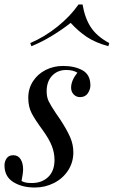

<svg xmlns="http://www.w3.org/2000/svg" viewBox="-37 -822 507 856"><path d="M105 -6Q150 -6 178 -33Q206 -60 206 -109Q206 -141 194 -171.5Q182 -202 154 -241Q120 -287 104.5 -316.5Q89 -346 89 -386Q89 -427 110 -459.5Q131 -492 166.5 -510Q202 -528 244 -528Q296 -528 331 -508.5Q366 -489 366 -441Q366 -423 354.5 -406Q343 -389 320 -389Q303 -389 291.5 -401Q280 -413 280 -431Q280 -463 308 -498Q289 -510 258 -510Q220 -510 195.5 -484.5Q171 -459 171 -415Q171 -389 180 -370.5Q189 -352 213 -316L231 -290Q261 -244 275.5 -211Q290 -178 290 -143Q290 -98 266.5 -62Q243 -26 203.5 -6Q164 14 118 14Q61 14 22 -10.5Q-17 -35 -17 -85Q-17 -102 -7.5 -116Q2 -130 22 -130Q44 -130 55 -112Q66 -94 66 -67Q66 -50 59 -15Q69 -10 78.5 -8Q88 -6 105 -6ZM103 -616 98 -630Q163 -658 220 -704Q277 -750 313 -802H331Q342 -739 369 -699Q396 -659 450 -630L446 -616Q388 -632 350.5 -657Q313 -682 278 -720Q240 -690 194 -662Q148 -634 103 -616Z"/></svg>

Font: Playfair Display
Style: Italic
Weight: 400
Italic angle: -14°
Designer: Claus Eggers Sørensen
Foundry: Claus Eggers Sørensen
Version: Version 1.200; ttfautohint (v1.6)